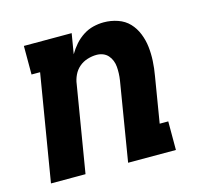

<svg xmlns="http://www.w3.org/2000/svg" viewBox="-83 -621 765 714"><g transform="rotate(-15 300.0 -264.0)"><path d="M29 0 97 -410H64V-520H248L235 -442Q246 -461 260.5 -477.5Q275 -494 293.5 -506Q312 -518 332.5 -523Q353 -528 373 -528Q401 -528 427 -519Q453 -510 470.5 -491.5Q488 -473 498 -448Q508 -423 511 -396.5Q514 -370 512.5 -342Q511 -314 506 -286L477 -110H510V0H326L376 -304Q378 -317 378.5 -330Q379 -343 378 -355.5Q377 -368 372.5 -379.5Q368 -391 360 -400Q352 -409 340.5 -413.5Q329 -418 316 -418Q299 -418 281 -412.5Q263 -407 249 -395Q235 -383 227 -366Q219 -349 217 -332L162 0Z"/></g></svg>

Font: Iosevka HT Extrabold Extended
Style: Italic
Weight: 800
Width: 7
Italic angle: -9°
Monospace: yes
Designer: Belleve Invis
Foundry: Belleve Invis
Version: Version 32.3.0; ttfautohint (v1.8.4)